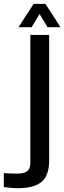

<svg xmlns="http://www.w3.org/2000/svg" viewBox="-106 -784 339 1012"><path d="M-13 208Q-28.5 208 -49.2 206Q-70 204 -86 202V128.5Q-72.5 129.5 -52.2 130.2Q-32 131 -13.5 131Q22 131 38 117.8Q54 104.5 54 74.5V-600H153V65.5Q152.5 141.5 112.8 174.8Q73 208 -13 208ZM-8.5 -640.5 71 -763.5H133.5L213 -640.5H144.5L102.5 -710L60.5 -640.5Z"/></svg>

Font: Big Shoulders Text Thin SemiBold
Style: Regular
Weight: 600
Version: Version 2.002